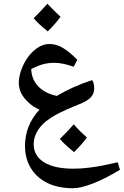

<svg xmlns="http://www.w3.org/2000/svg" viewBox="-20 -840 658 1021"><path d="M369 161Q290 161 233 133.5Q176 106 144.5 55Q113 4 113 -64Q113 -174 190 -257Q159 -270 133 -293.5Q107 -317 93 -344Q80 -371 80 -399Q80 -429 91 -462Q102 -495 121.5 -525.5Q141 -556 167 -576Q203 -606 244 -606Q279 -606 314 -585.5Q349 -565 391 -522L372 -485Q313 -506 270 -506Q236 -506 207.5 -498Q179 -490 146 -473Q148 -417 184 -380Q220 -343 282 -330Q366 -380 470 -414Q481 -398 481 -370Q481 -332 448 -310Q438 -302 418.5 -293Q399 -284 373 -274Q290 -240 246.5 -211Q203 -182 182 -148Q159 -112 159 -74Q159 -12 213.5 22.5Q268 57 371 57Q416 57 458 51Q485 48 521.5 41Q558 34 606 23L618 63Q538 111 473.5 136Q409 161 369 161ZM234 -673Q185 -712 159 -743Q182 -766 200.5 -785.5Q219 -805 232 -820Q245 -807 262 -789.5Q279 -772 302 -751Q279 -718 234 -673ZM374 -31Q325 -70 298 -101Q319 -121 337.5 -140.5Q356 -160 372 -179Q400 -146 442 -109Q420 -77 374 -31Z"/></svg>

Font: Noto Naskh Arabic UI Semi
Style: Bold
Weight: 700
Designer: Monotype Design Team, David Williams, Mohamad Dakak and Nizar Qandah
Foundry: Monotype Imaging Inc.
Version: Version 2.014; ttfautohint (v1.8.4.7-5d5b)